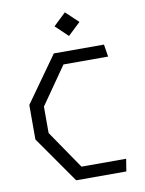

<svg xmlns="http://www.w3.org/2000/svg" viewBox="-101 -1018 822 1088"><g transform="rotate(-10 310.0 -474.0)"><path d="M247.5 0H536L547.5 -71H290.5L140 -291V-443L290.5 -659H547.5L536 -730H247.5L60 -466.5V-268ZM278 -880.5 349.5 -812.5 421.5 -880.5 349.5 -948.5Z"/></g></svg>

Font: Monaspace Krypton Light
Style: Regular
Weight: 300
Designer: Riley Cran & the Lettermatic Team
Foundry: Lettermatic
Version: Version 1.101 (Monaspace Krypton)